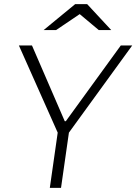

<svg xmlns="http://www.w3.org/2000/svg" viewBox="-20 -905 657 925"><path d="M292 -321H297L562 -686H617L312 -266L274 0H220L258 -266L71 -686H134ZM364 -837 250 -760H190L342 -885H400L516 -760H456Z"/></svg>

Font: Chivo Thin Italic
Style: Regular
Weight: 100
Italic angle: -8.05°
Designer: Hector Gatti
Foundry: Omnibus-Type
Version: Version 1.007